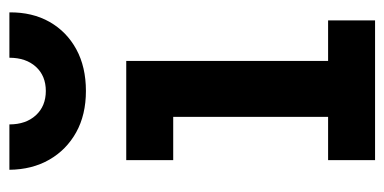

<svg xmlns="http://www.w3.org/2000/svg" viewBox="-230 -608 838 419"><g transform="rotate(-90 189.5 -399.0)"><path d="M265.5 -102.5H354V0H49V-102.5H143.5V-440.5H49V-543H265.5ZM371.5 -798Q372 -748 350.8 -710.5Q329.5 -673 291 -652Q252.5 -631 200 -631Q148 -631 109.8 -652.2Q71.5 -673.5 50 -711Q28.5 -748.5 28 -798H127Q127 -762 147 -740.2Q167 -718.5 200 -718.5Q233 -718.5 252.8 -740.2Q272.5 -762 272.5 -798Z"/></g></svg>

Font: Hepta Slab ExtraLight SemiBold
Style: Regular
Weight: 600
Version: Version 1.102